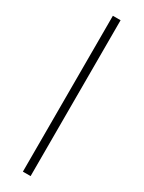

<svg xmlns="http://www.w3.org/2000/svg" viewBox="-215 -835 645 862"><g transform="rotate(30 107.5 -404.0)"><path d="M87 -808H127V0H87Z"/></g></svg>

Font: Encode Sans Normal
Style: Thin
Weight: 100
Designer: Pablo Impallari, Andres Torresi
Foundry: Pablo Impallari, Andres Torresi
Version: Version 1.000; ttfautohint (v1.00) -l 8 -r 50 -G 200 -x 14 -